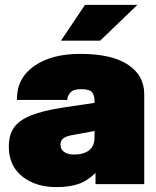

<svg xmlns="http://www.w3.org/2000/svg" viewBox="-20 -752 637 784"><path d="M370 -46Q338 -14 301 -1Q264 12 210 12Q126 12 71 -31.5Q16 -75 16 -153Q16 -201 37 -231Q58 -261 106 -280.5Q154 -300 239 -313L366 -332V-341Q366 -361 356.5 -374.5Q347 -388 310 -388Q279 -388 266.5 -373Q254 -358 255 -344H49Q48 -432 119 -482Q190 -532 307 -532Q436 -532 502.5 -488Q569 -444 569 -367V0H370ZM283 -121Q321 -121 343.5 -138Q366 -155 366 -192V-217L284 -202Q252 -197 239.5 -188Q227 -179 227 -161Q227 -142 242 -131.5Q257 -121 283 -121ZM327 -732H541L389 -586H229Z"/></svg>

Font: Aspekta 1000
Style: Regular
Weight: 1000
Designer: Ivo Dolenc
Version: Version 2.000